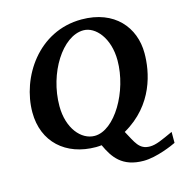

<svg xmlns="http://www.w3.org/2000/svg" viewBox="-121 -796 1006 1065"><g transform="rotate(-15 382.0 -263.5)"><path d="M764 108V45C698 75 663 92 628 92C565 92 551 46 513 -22C699 -128 732 -310 732 -416C732 -564 632 -687 442 -687C193 -687 46 -459 46 -259C46 -89 165 18 338 18C350 18 361 17 370 16C405 92 450 160 574 160C649 160 746 117 764 108ZM577 -416C577 -239 463 -44 347 -44C270 -44 200 -126 200 -254C200 -443 316 -626 437 -626C506 -626 577 -545 577 -416Z"/></g></svg>

Font: Veleka
Style: Bold Italic
Weight: 700
Italic angle: -12°
Designer: Stefan Peev, Context Ltd, 2016; SIL International, 1997-2014.
Foundry: Stefan Peev, Context Ltd, 2016
Version: Version 5.000